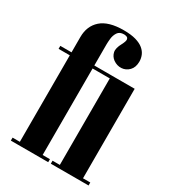

<svg xmlns="http://www.w3.org/2000/svg" viewBox="-173 -798 797 890"><g transform="rotate(30 225.0 -352.5)"><path d="M66 -577Q66 -636 105 -670.5Q144 -705 225 -705Q264 -705 290 -697.5Q316 -690 331.5 -677Q347 -664 353.5 -648Q360 -632 360 -615Q360 -584 343 -566.5Q326 -549 302.5 -547.5Q279 -546 258 -561Q241 -574 236.5 -594Q232 -614 249 -645Q260 -666 258.5 -675Q257 -684 249.5 -686.5Q242 -689 236 -689Q212 -689 202 -673.5Q192 -658 190 -639Q188 -620 188 -608V0H66ZM27 0V-16H66V0ZM188 0V-16H227V0ZM188 -479V-495H276V-479ZM6 -479V-495H66V-479ZM280 -495H404V0H280ZM404 0V-16H443V0ZM241 0V-16H280V0ZM241 -479V-495H280V-479Z"/></g></svg>

Font: Emberly Black
Style: Regular
Weight: 900
Designer: Rajesh Rajput
Foundry: Rajesh Rajput
Version: Version 1.000